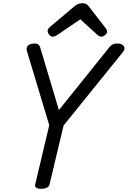

<svg xmlns="http://www.w3.org/2000/svg" viewBox="-20 -1159 794 1193"><path d="M236 14Q192 14 199 -14L286 -381L147 -843Q142 -861 151.5 -873Q161 -885 185 -888Q207 -890 216.5 -884Q226 -878 231 -860L346 -475L655 -860Q669 -878 682.5 -884Q696 -890 720 -888Q742 -885 750.5 -870.5Q759 -856 745 -837L375 -379L288 -14Q281 14 236 14ZM307 -931Q296 -931 286 -943Q276 -955 276 -966Q276 -974 279 -978.5Q282 -983 286 -988L439 -1117Q452 -1128 464 -1133.5Q476 -1139 493 -1139Q508 -1139 518 -1132.5Q528 -1126 535 -1115L638 -982Q643 -976 644 -971Q645 -966 645 -961Q645 -950 632 -940.5Q619 -931 610 -931Q601 -931 594 -935.5Q587 -940 580 -947L479 -1039L336 -942Q329 -937 322 -934Q315 -931 307 -931Z"/></svg>

Font: Playwrite AT
Style: Italic
Weight: 400
Italic angle: -13.0072°
Designer: Veronika Burian, José Scaglione
Foundry: TypeTogether
Version: Version 1.002